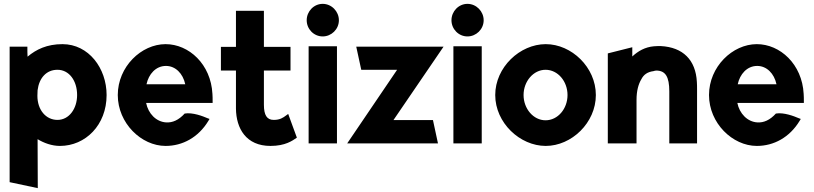

<svg xmlns="http://www.w3.org/2000/svg" viewBox="-20 -734 4221 996"><path d="M533 -241C533 -380 440 -505 304 -505C224 -505 168 -478 123 -440C122 -453 122 -474 122 -482V-492H30V211L176 242L175 -12C208 8 249 23 291 23C423 23 533 -85 533 -241ZM174 -237C174 -240 175 -266 175 -266C183 -330 221 -372 278 -372C339 -372 380 -315 380 -241C380 -171 339 -112 278 -112C218 -112 174 -164 174 -237Z M738 -200H1083V-210C1083 -222 1083 -235 1082 -247C1074 -401 960 -505 839 -505C713 -505 591 -388 591 -241C591 -95 713 23 839 23C927 23 1009 -21 1061 -107L1067 -117L1056 -121C1033 -131 979 -152 938 -145C907 -111 875 -97 842 -99C790 -102 749 -145 738 -200ZM941 -297H740C751 -349 788 -392 841 -392C890 -392 929 -353 941 -297Z M1520 -20 1475 -143 1464 -135C1448 -123 1432 -112 1400 -112C1365 -112 1349 -136 1349 -191V-368H1487V-491H1349V-678H1204V-491H1126V-368H1204V-171C1205 -67 1257 23 1383 23C1460 23 1497 -4 1520 -20Z M1571 -629C1571 -583 1608 -545 1654 -545C1699 -545 1738 -582 1738 -629C1738 -675 1700 -714 1654 -714C1608 -714 1571 -675 1571 -629ZM1728 10V-494H1581V10Z M2252 10 2226 -111H2021L2281 -492H1828L1854 -372H2040L1781 10Z M2322 -629C2322 -583 2359 -545 2405 -545C2450 -545 2489 -582 2489 -629C2489 -675 2451 -714 2405 -714C2359 -714 2322 -675 2322 -629ZM2479 10V-494H2332V10Z M2696 -241C2696 -312 2747 -372 2810 -372C2874 -372 2924 -312 2924 -241C2924 -170 2874 -110 2810 -110C2747 -110 2696 -170 2696 -241ZM2549 -241C2549 -97 2677 23 2811 23C2945 23 3071 -97 3071 -241C3071 -385 2945 -505 2811 -505C2677 -505 2549 -385 2549 -241Z M3596 10V-270C3596 -283 3596 -296 3595 -309C3589 -423 3523 -489 3408 -495H3407C3396 -495 3385 -495 3373 -494C3326 -490 3290 -469 3260 -441V-489L3133 -457V10H3282V-216C3282 -263 3292 -298 3307 -323C3319 -347 3339 -361 3370 -365C3374 -366 3379 -368 3384 -368C3432 -368 3452 -336 3452 -260V10Z M3805 -200H4150V-210C4150 -222 4150 -235 4149 -247C4141 -401 4027 -505 3906 -505C3780 -505 3658 -388 3658 -241C3658 -95 3780 23 3906 23C3994 23 4076 -21 4128 -107L4134 -117L4123 -121C4100 -131 4046 -152 4005 -145C3974 -111 3942 -97 3909 -99C3857 -102 3816 -145 3805 -200ZM4008 -297H3807C3818 -349 3855 -392 3908 -392C3957 -392 3996 -353 4008 -297Z"/></svg>

Font: Bluebird
Style: SfBdNrw
Weight: 700
Designer: Jasper
Foundry: Cannot Into Space Fonts
Version: Version 0.98